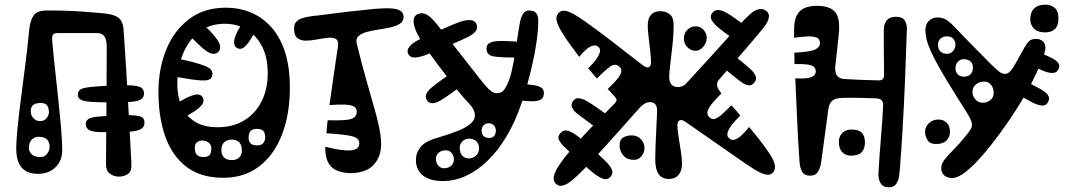

<svg xmlns="http://www.w3.org/2000/svg" viewBox="-20 -751 4576 824"><path d="M544 -46Q545.5 -15.5 528.8 -4.2Q512 7 490 7Q468.5 7 451.8 -5.5Q435 -18 435 -45Q435 -82 435.5 -134.8Q436 -187.5 436.5 -252.8Q437 -318 437.5 -393.2Q438 -468.5 438 -551Q438 -580.5 428.2 -594.8Q418.5 -609 396 -609Q354 -609 312 -609Q270 -609 228 -609Q211 -609 206.8 -601.5Q202.5 -594 204 -576Q208 -529 215 -465Q222 -401 229.2 -333.5Q236.5 -266 241.8 -206Q247 -146 247 -106Q247 -61 218 -33Q189 -5 144 -5Q93 -5 70 -35.2Q47 -65.5 50 -130Q53 -193 63.2 -275.8Q73.5 -358.5 85.5 -449.5Q97.5 -540.5 106 -628Q110 -665 125 -685.5Q140 -706 181 -706Q226 -706 264.5 -704.8Q303 -703.5 341.2 -700.8Q379.5 -698 423 -694Q466 -690.5 486.5 -676.2Q507 -662 510 -626Q516.5 -537.5 522.5 -437.2Q528.5 -337 534 -236.5Q539.5 -136 544 -46ZM406 -251Q433 -253.5 464.5 -255.2Q496 -257 523 -257Q557.5 -257 579.2 -252Q601 -247 600 -223Q600 -204.5 582.2 -195.8Q564.5 -187 533 -186Q501 -184.5 467.5 -184Q434 -183.5 410 -184Q371 -185.5 359.5 -194.8Q348 -204 348 -218Q348 -231.5 358.8 -239.8Q369.5 -248 406 -251ZM384 -379Q416.5 -382 450.2 -383.5Q484 -385 526 -385Q560.5 -385 579.2 -378.2Q598 -371.5 598 -349Q598 -330.5 581.2 -322.5Q564.5 -314.5 527 -313Q485 -311 451 -311.2Q417 -311.5 384 -313Q346.5 -314.5 330.2 -321.5Q314 -328.5 314 -344Q314 -361.5 328.5 -368.8Q343 -376 384 -379ZM151.5 -231Q168 -231 179 -243Q190 -255 190 -270.5Q190 -285 183.2 -297Q176.5 -309 154.5 -309Q134 -309 123 -300.8Q112 -292.5 112 -274Q112 -255.5 124.2 -243.2Q136.5 -231 151.5 -231ZM154.5 -77Q171 -77 182 -91Q193 -105 193 -122Q193 -140 182.2 -152Q171.5 -164 143.5 -164Q129.5 -164 116.8 -152.2Q104 -140.5 104 -114Q104 -102.5 115 -89.8Q126 -77 154.5 -77ZM399 -217Q399 -217 399 -217Q399 -217 399 -217Q399 -217 399 -217Q399 -217 399 -217Q399 -217 399 -217Q399 -217 399 -217Q399 -217 399 -217Q399 -217 399 -217ZM208 -150Q208 -150 208 -150Q208 -150 208 -150Q208 -150 208 -150Q208 -150 208 -150Z M938 12Q841.5 12 780 -35.2Q718.5 -82.5 689.2 -165.5Q660 -248.5 660 -356Q660 -457 693.8 -539Q727.5 -621 792 -669.5Q856.5 -718 949 -718Q1005.5 -718 1055 -698Q1104.5 -678 1142.8 -636.2Q1181 -594.5 1202.5 -529.5Q1224 -464.5 1224 -374Q1224 -262 1190.8 -174.8Q1157.5 -87.5 1093.5 -37.8Q1029.5 12 938 12ZM914 -205Q980.5 -205 1028.8 -234.8Q1077 -264.5 1103 -316.5Q1129 -368.5 1129 -436Q1129 -504.5 1104.5 -552Q1080 -599.5 1038.2 -624.2Q996.5 -649 945 -649Q878.5 -649 833 -612.8Q787.5 -576.5 764.2 -517Q741 -457.5 741 -388Q741 -337.5 758.8 -296Q776.5 -254.5 814.8 -229.8Q853 -205 914 -205ZM1082 -198Q1065.5 -198 1056.2 -189.5Q1047 -181 1047 -159Q1047 -144 1055.5 -135.5Q1064 -127 1085 -127Q1101 -127 1109.5 -136.5Q1118 -146 1118 -161Q1118 -181.5 1109.5 -189.8Q1101 -198 1082 -198ZM974 -152Q954.5 -152 942.2 -140.5Q930 -129 930 -107Q930 -88.5 940.5 -76.2Q951 -64 975 -64Q997 -64 1007.5 -76.2Q1018 -88.5 1018 -104Q1018 -129.5 1006.2 -140.8Q994.5 -152 974 -152ZM848 -148Q834.5 -148 825.2 -140Q816 -132 816 -117Q816 -95.5 825.5 -86.2Q835 -77 853 -77Q871 -77 879 -85.5Q887 -94 887 -115Q887 -128.5 876.5 -138.2Q866 -148 848 -148ZM1090 -644Q1085.5 -636 1081 -627.2Q1076.5 -618.5 1072 -610Q1049 -568 1032 -551.8Q1015 -535.5 997 -545Q984.5 -552 984.5 -569.8Q984.5 -587.5 1000 -618Q1013 -641.5 1019.2 -651.5Q1025.5 -661.5 1030 -669Q1037 -680.5 1049 -681.5Q1061 -682.5 1072 -677Q1082.5 -672 1088.5 -662.5Q1094.5 -653 1090 -644ZM850 -647Q859 -639 868.5 -630.5Q878 -622 887 -612Q920 -576 923.8 -557.2Q927.5 -538.5 917 -528Q906 -517 887.5 -521.2Q869 -525.5 839 -554Q821 -570.5 810.8 -581Q800.5 -591.5 792 -602Q786 -610.5 790 -622.2Q794 -634 802 -642Q811 -652 824.5 -655.2Q838 -658.5 850 -647ZM734 -501Q755 -496.5 775.5 -492.2Q796 -488 817 -482Q868 -468 881.5 -455.8Q895 -443.5 891 -427Q887.5 -410 869 -406.8Q850.5 -403.5 803 -410Q782 -413 760.5 -416.8Q739 -420.5 718 -425Q704.5 -428 700.5 -442Q696.5 -456 700 -470Q703 -484.5 712.2 -494Q721.5 -503.5 734 -501ZM721 -296Q726.5 -300 732.2 -303.2Q738 -306.5 743 -310Q780 -332.5 801.2 -340Q822.5 -347.5 833.2 -345Q844 -342.5 849 -335Q855 -326.5 853.2 -315.2Q851.5 -304 834.5 -288.5Q817.5 -273 778 -252Q771.5 -248.5 764.2 -244.8Q757 -241 750 -237Q738 -231 727.8 -236.2Q717.5 -241.5 712 -252Q707 -262.5 708 -275.5Q709 -288.5 721 -296ZM1171 -522Q1178.5 -523.5 1184.2 -515.5Q1190 -507.5 1193 -496Q1196 -482 1194.5 -469Q1193 -456 1184 -455Q1182 -455 1179.8 -454.5Q1177.5 -454 1175 -454Q1166 -453.5 1160.2 -463.2Q1154.5 -473 1152 -485Q1150.5 -498 1153.8 -508.8Q1157 -519.5 1166 -521Q1167.5 -521 1168.5 -521.5Q1169.5 -522 1171 -522ZM1153 -289Q1155.5 -286 1157.8 -283.5Q1160 -281 1162 -278Q1167.5 -271.5 1164.8 -264.5Q1162 -257.5 1156 -252Q1150 -247.5 1143 -246.2Q1136 -245 1132 -251Q1129 -255.5 1126 -259.5Q1123 -263.5 1120 -268Q1114 -276.5 1116.5 -283.5Q1119 -290.5 1125 -294Q1131 -298 1139 -297.2Q1147 -296.5 1153 -289Z M1486 -8Q1460.5 -8 1438 -14.8Q1415.5 -21.5 1402 -35Q1394 -43 1388.8 -52.8Q1383.5 -62.5 1380.8 -73.8Q1378 -85 1376.8 -97Q1375.5 -109 1376 -121Q1451 -102.5 1486.5 -105.8Q1522 -109 1522 -136Q1522 -158 1492 -166Q1462 -174 1381 -179Q1382 -191 1383.2 -207Q1384.5 -223 1386 -235Q1433 -233.5 1460.5 -235.8Q1488 -238 1499.8 -246.8Q1511.5 -255.5 1511 -273Q1510.5 -287.5 1498 -294.2Q1485.5 -301 1459.8 -302Q1434 -303 1394 -300Q1404 -370.5 1412.5 -431.2Q1421 -492 1430 -549Q1434.5 -575 1422.5 -583Q1410.5 -591 1389 -589Q1367.5 -587 1342.2 -582Q1317 -577 1294.2 -576.5Q1271.5 -576 1256.8 -587.2Q1242 -598.5 1242 -629Q1242 -645.5 1250.2 -656Q1258.5 -666.5 1274.8 -672.2Q1291 -678 1314 -681Q1319.5 -682 1326 -682.8Q1332.5 -683.5 1339.5 -684Q1349.5 -685 1357.2 -686.2Q1365 -687.5 1371.5 -688Q1390 -690.5 1406.8 -692.5Q1423.5 -694.5 1443.5 -697Q1447 -697.5 1450.8 -698Q1454.5 -698.5 1458.8 -699Q1463 -699.5 1467 -700Q1471.5 -700.5 1475.8 -701Q1480 -701.5 1483.8 -702Q1487.5 -702.5 1490 -702.5Q1545 -709 1586.8 -712.8Q1628.5 -716.5 1656.2 -715Q1684 -713.5 1698 -705Q1712 -696.5 1712 -678Q1712 -659.5 1696.2 -649.2Q1680.5 -639 1655.8 -633.5Q1631 -628 1604 -624Q1577 -620 1554 -613.8Q1531 -607.5 1518.5 -596Q1506 -584.5 1511 -564Q1533.5 -472 1554.5 -399.5Q1575.5 -327 1591 -270.8Q1606.5 -214.5 1612.8 -171.8Q1619 -129 1611.8 -96.8Q1604.5 -64.5 1580 -40Q1563.5 -23.5 1538.2 -15.8Q1513 -8 1486 -8ZM1467 -624Q1455 -624 1448 -630Q1441 -636 1441 -647Q1441 -658.5 1447.8 -665.2Q1454.5 -672 1465 -672Q1476.5 -672 1482.8 -665.8Q1489 -659.5 1489 -651Q1489 -638.5 1482.5 -631.2Q1476 -624 1467 -624ZM1517 -27 1523 -103Q1539.5 -101 1550.2 -97.5Q1561 -94 1566.2 -87.2Q1571.5 -80.5 1571.5 -68Q1571.5 -48.5 1565.5 -39.5Q1559.5 -30.5 1547.5 -28.2Q1535.5 -26 1517 -27ZM1524 -434 1506 -368Q1491.5 -372 1482.5 -376Q1473.5 -380 1469.5 -386Q1465.5 -392 1465.5 -400.5Q1465.5 -421 1472.5 -429Q1479.5 -437 1492.5 -437.2Q1505.5 -437.5 1524 -434Z M2079.5 -159Q2092.5 -159 2100.2 -167.2Q2108 -175.5 2108 -191Q2108 -204 2099.5 -213Q2091 -222 2076.5 -222Q2065 -222 2056 -213.8Q2047 -205.5 2047 -190.5Q2047 -176 2055 -167.5Q2063 -159 2079.5 -159ZM1885.5 -29Q1904.5 -29 1916.2 -39.5Q1928 -50 1928 -67Q1928 -81.5 1918.8 -93.8Q1909.5 -106 1892.5 -106Q1876 -106 1863.5 -96.2Q1851 -86.5 1851 -69Q1851 -52 1860.8 -40.5Q1870.5 -29 1885.5 -29ZM1992 -71Q2009.5 -71 2022.8 -83Q2036 -95 2036 -113.5Q2036 -134 2024 -145Q2012 -156 1993.5 -156Q1975.5 -156 1964.2 -144Q1953 -132 1953 -117.5Q1953 -94.5 1964 -82.8Q1975 -71 1992 -71ZM2221 -316Q2193.5 -233 2155.8 -169Q2118 -105 2073.2 -61.8Q2028.5 -18.5 1979.8 3.8Q1931 26 1881 26Q1851 26 1829 19.2Q1807 12.5 1793 0.5Q1779 -11.5 1772 -28Q1765 -44.5 1765 -64Q1765 -95.5 1785 -120.2Q1805 -145 1855 -159Q1880.5 -166.5 1901.5 -173.5Q1922.5 -180.5 1947 -190Q1976.5 -202 1997.2 -218.2Q2018 -234.5 2018 -256Q2018 -281 1992 -307.8Q1966 -334.5 1932 -378Q1891 -431.5 1858.2 -474.8Q1825.5 -518 1802.5 -552.8Q1779.5 -587.5 1767.2 -614Q1755 -640.5 1755 -660Q1755 -677.5 1765 -685.8Q1775 -694 1790 -694Q1809 -694 1828.5 -675.8Q1848 -657.5 1887 -607Q1920 -565 1951.2 -525.5Q1982.5 -486 2004 -458Q2038.5 -413 2064.8 -382Q2091 -351 2111 -351Q2121.5 -351 2130 -354.5Q2138.5 -358 2146 -369Q2164.5 -397 2175.5 -443.8Q2186.5 -490.5 2194 -544.2Q2201.5 -598 2210 -647Q2215 -678 2225 -692Q2235 -706 2251.5 -706Q2271.5 -706 2280.8 -695Q2290 -684 2290 -664Q2290 -622 2283 -573.5Q2276 -525 2265 -476.5Q2254 -428 2242.2 -386.2Q2230.5 -344.5 2221 -316ZM2191 -504Q2134 -504 2101 -508.5Q2068 -513 2068 -542.5Q2068 -561.5 2085 -568.5Q2102 -575.5 2132 -575.2Q2162 -575 2201 -572ZM1817 -59Q1817 -59 1817 -59Q1817 -59 1817 -59Q1817 -59 1817 -59Q1817 -59 1817 -59Q1817 -59 1817 -59Q1817 -59 1817 -59Q1817 -59 1817 -59Q1817 -59 1817 -59ZM1980 -398Q1913.5 -346 1873 -321.5Q1832.5 -297 1815 -317Q1794 -342 1830 -373.2Q1866 -404.5 1948 -457ZM1986.5 -591.5Q1968.5 -582.5 1936.2 -568.5Q1904 -554.5 1869 -540Q1834 -525.5 1807 -515Q1782 -505.5 1761.5 -504.2Q1741 -503 1732.5 -518.5Q1724 -534.5 1737.5 -551.2Q1751 -568 1783 -583Q1800.5 -591 1831.5 -605Q1862.5 -619 1896.2 -633.8Q1930 -648.5 1955 -657.5Q1975.5 -665 1995.8 -664.8Q2016 -664.5 2023.5 -650Q2031.5 -635 2023.8 -620.8Q2016 -606.5 1986.5 -591.5ZM2247 -681Q2247 -681 2247 -681Q2247 -681 2247 -681Q2247 -681 2247 -681Q2247 -681 2247 -681Q2247 -681 2247 -681Q2247 -681 2247 -681Q2247 -681 2247 -681Q2247 -681 2247 -681ZM1790 -617Q1790 -617 1790 -617Q1790 -617 1790 -617Q1790 -617 1790 -617Q1790 -617 1790 -617Q1790 -617 1790 -617Q1790 -617 1790 -617Q1790 -617 1790 -617Q1790 -617 1790 -617ZM1944 -388Q1944 -388 1944 -388Q1944 -388 1944 -388Q1944 -388 1944 -388Q1944 -388 1944 -388Q1944 -388 1944 -388Q1944 -388 1944 -388Q1944 -388 1944 -388Q1944 -388 1944 -388ZM2205 -393.5Q2240.5 -389.5 2266.2 -386.2Q2292 -383 2304.5 -374Q2317 -365 2313.5 -343.5Q2311 -326 2294 -320.5Q2277 -315 2249 -316.8Q2221 -318.5 2185 -322.5ZM1785 -648 1830 -592Q1822 -584 1813 -582.5Q1804 -581 1795.2 -586Q1786.5 -591 1779 -603Q1773 -613 1770.8 -621.2Q1768.5 -629.5 1771.8 -636.2Q1775 -643 1785 -648ZM1830 -622 1786 -676Q1790.5 -680.5 1797.5 -680.8Q1804.5 -681 1812 -677Q1819.5 -673 1825 -665Q1833.5 -651 1835 -646.5Q1836.5 -642 1834.5 -638Q1832.5 -634 1830 -622ZM1845 -602 1803 -660Q1814 -665.5 1820.5 -667.5Q1827 -669.5 1832.2 -665.8Q1837.5 -662 1845 -650Q1852.5 -638 1855 -628.5Q1857.5 -619 1855 -612.2Q1852.5 -605.5 1845 -602ZM2228 -508 2238 -569Q2253.5 -567 2261.5 -563Q2269.5 -559 2271.8 -551.8Q2274 -544.5 2272 -533Q2270.5 -518.5 2263.8 -512Q2257 -505.5 2247.5 -505Q2238 -504.5 2228 -508Z M3306 -36Q3306 -19.5 3297 -10.2Q3288 -1 3276 -1Q3262 -1 3241.2 -11Q3220.5 -21 3183.2 -46.2Q3146 -71.5 3083.2 -115.8Q3020.5 -160 2922 -228Q2910.5 -236 2902.8 -235.8Q2895 -235.5 2891 -229.5Q2887 -223.5 2887 -214Q2887 -197 2892 -165.8Q2897 -134.5 2902 -102Q2907 -69.5 2907 -49Q2907 -18.5 2892.5 -0.8Q2878 17 2851 17Q2821 17 2806.5 -3.8Q2792 -24.5 2792 -70Q2792 -92.5 2793.5 -129.5Q2795 -166.5 2797 -205.2Q2799 -244 2800 -272Q2801.5 -308 2776 -312.2Q2750.5 -316.5 2724 -287Q2680 -237.5 2642.8 -195.8Q2605.5 -154 2574.5 -119.8Q2543.5 -85.5 2518.5 -58.8Q2493.5 -32 2473 -12Q2454 7 2434.8 23Q2415.5 39 2397.8 44.8Q2380 50.5 2366 38Q2353 25.5 2357 6.2Q2361 -13 2374.8 -34.5Q2388.5 -56 2404 -76Q2418 -94 2437.2 -116.5Q2456.5 -139 2482.2 -166.8Q2508 -194.5 2540.5 -228.2Q2573 -262 2613 -302Q2616 -305 2618.2 -307.5Q2620.5 -310 2622 -312Q2624.5 -315 2625.2 -317.5Q2626 -320 2626 -322Q2626 -326 2624 -329Q2622 -332 2617.5 -337Q2615 -340 2612.2 -343Q2609.5 -346 2605 -351Q2601.5 -355 2597.5 -359.5Q2593.5 -364 2588 -369Q2631.5 -409.5 2642 -430.5Q2652.5 -451.5 2639 -464Q2621 -481.5 2597.8 -464.8Q2574.5 -448 2542 -414Q2534.5 -422.5 2523.8 -434.8Q2513 -447 2504 -458Q2538 -490.5 2549.5 -513.8Q2561 -537 2549 -549Q2538.5 -559 2524.5 -555.2Q2510.5 -551.5 2495.2 -538.2Q2480 -525 2466 -507Q2426.5 -558 2398.5 -601.2Q2370.5 -644.5 2368 -667Q2367 -676 2370.5 -684.8Q2374 -693.5 2381.5 -699.2Q2389 -705 2400 -705Q2413 -705 2433 -695.2Q2453 -685.5 2489.2 -660.2Q2525.5 -635 2586 -589Q2646.5 -543 2740 -470Q2749 -463 2756.8 -462Q2764.5 -461 2769.2 -466.5Q2774 -472 2774 -485Q2774 -500.5 2770.8 -530Q2767.5 -559.5 2764 -588.8Q2760.5 -618 2760 -633Q2758.5 -668.5 2772.5 -685.8Q2786.5 -703 2814 -703Q2839 -703 2855.5 -688.8Q2872 -674.5 2871 -639Q2871 -602 2866.2 -558.5Q2861.5 -515 2856.8 -477.2Q2852 -439.5 2852 -420Q2852 -394.5 2865.5 -384.8Q2879 -375 2896.2 -377.8Q2913.5 -380.5 2925 -393Q2987.5 -460.5 3029.5 -506.8Q3071.5 -553 3098.8 -583.5Q3126 -614 3143.5 -633.5Q3161 -653 3173.8 -666Q3186.5 -679 3200 -691Q3219 -708 3237.2 -711.5Q3255.5 -715 3269.5 -703.5Q3284 -691 3278.5 -671.2Q3273 -651.5 3257 -632Q3242 -613.5 3225 -593.5Q3208 -573.5 3189.5 -552Q3171 -530.5 3151.5 -507.8Q3132 -485 3111.2 -461.2Q3090.5 -437.5 3069 -413Q3066.5 -410 3064.2 -407.2Q3062 -404.5 3060.5 -401.5Q3059.5 -399.5 3058.8 -397.2Q3058 -395 3057.8 -393Q3057.5 -391 3057.5 -388.5Q3057.5 -386.5 3057.8 -384.2Q3058 -382 3058.5 -379.8Q3059 -377.5 3060 -375Q3061 -372 3062.8 -369.2Q3064.5 -366.5 3066 -364Q3068.5 -360.5 3070.8 -357.2Q3073 -354 3076 -350Q3036.5 -311 3023.2 -288.2Q3010 -265.5 3021 -251Q3033.5 -236 3048.8 -241.2Q3064 -246.5 3081.8 -263.2Q3099.5 -280 3119 -299Q3127.5 -290 3137.8 -278.2Q3148 -266.5 3157 -255Q3136 -234.5 3122 -216.5Q3108 -198.5 3103.2 -184.2Q3098.5 -170 3106 -161Q3118.5 -146.5 3134 -152Q3149.5 -157.5 3165.5 -173.2Q3181.5 -189 3195 -206Q3242 -149.5 3265.8 -116.2Q3289.5 -83 3297.8 -65Q3306 -47 3306 -36ZM2965 -533Q2946.5 -533 2930.8 -547.5Q2915 -562 2915 -586.5Q2915 -607.5 2929.8 -622.8Q2944.5 -638 2964.5 -638Q2987 -638 3000 -622.2Q3013 -606.5 3013 -589.5Q3013 -567 2998 -550Q2983 -533 2965 -533ZM2691 -170Q2716 -170 2731 -153.2Q2746 -136.5 2746 -114.5Q2746 -97.5 2733.5 -81.2Q2721 -65 2701.5 -65Q2670.5 -65 2654.8 -84Q2639 -103 2639 -126.5Q2639 -151 2654.2 -160.5Q2669.5 -170 2691 -170ZM2519 -115Q2552.5 -85 2575.5 -62.8Q2598.5 -40.5 2605.8 -23.5Q2613 -6.5 2600 8Q2585.5 23 2565.5 15.2Q2545.5 7.5 2519.5 -14.5Q2493.5 -36.5 2461 -65ZM3173 -643Q3186.5 -632.5 3197.5 -621.5Q3208.5 -610.5 3210.8 -598Q3213 -585.5 3201 -571Q3189.5 -558.5 3177.2 -559Q3165 -559.5 3152 -567.5Q3139 -575.5 3125 -585ZM2497 -318Q2520.5 -304.5 2540.8 -290Q2561 -275.5 2590 -255Q2606.5 -244 2614.8 -228.8Q2623 -213.5 2611 -197Q2600.5 -183 2583.2 -185Q2566 -187 2548 -198Q2522.5 -214 2501.8 -229.8Q2481 -245.5 2456 -264Q2443.5 -274 2436 -288Q2428.5 -302 2439 -317Q2449 -331.5 2465.2 -329.2Q2481.5 -327 2497 -318ZM3121 -519Q3142 -504 3163.2 -486.5Q3184.5 -469 3204 -451Q3215.5 -440.5 3222.5 -425.8Q3229.5 -411 3216 -395Q3204 -381.5 3188.2 -385.5Q3172.5 -389.5 3153 -405Q3133 -421 3114.2 -435.8Q3095.5 -450.5 3075 -469Q3063 -480.5 3060.5 -494.5Q3058 -508.5 3069 -521Q3078 -531.5 3092 -530.5Q3106 -529.5 3121 -519ZM2817 -621Q2817 -621 2817 -621Q2817 -621 2817 -621Q2817 -621 2817 -621Q2817 -621 2817 -621Q2817 -621 2817 -621Q2817 -621 2817 -621Q2817 -621 2817 -621Q2817 -621 2817 -621ZM2850 -89Q2850 -89 2850 -89Q2850 -89 2850 -89Q2850 -89 2850 -89Q2850 -89 2850 -89Q2850 -89 2850 -89Q2850 -89 2850 -89Q2850 -89 2850 -89Q2850 -89 2850 -89ZM2814 -675Q2814 -675 2814 -675Q2814 -675 2814 -675Q2814 -675 2814 -675Q2814 -675 2814 -675Q2814 -675 2814 -675Q2814 -675 2814 -675Q2814 -675 2814 -675Q2814 -675 2814 -675ZM3124 -587Q3084.5 -614 3061.2 -634Q3038 -654 3032.2 -669.5Q3026.5 -685 3039 -698Q3051 -711 3069 -707.5Q3087 -704 3112.2 -687.5Q3137.5 -671 3172 -645ZM2461 -65Q2429.5 -95 2407.2 -115.5Q2385 -136 2378.5 -151.5Q2372 -167 2387 -182Q2401 -196 2421.5 -188.5Q2442 -181 2466.8 -160.5Q2491.5 -140 2519 -115Z M3872 -626Q3868.5 -513.5 3864 -404.8Q3859.5 -296 3854 -205Q3852.5 -181 3852.2 -172.8Q3852 -164.5 3851 -153Q3850.5 -146.5 3850.2 -142.5Q3850 -138.5 3849.8 -134.5Q3849.5 -130.5 3849 -124Q3848.5 -114.5 3847.8 -104.2Q3847 -94 3846 -84Q3845.5 -75 3845.2 -68.2Q3845 -61.5 3844 -54Q3843.5 -43 3842.8 -34.8Q3842 -26.5 3841 -19Q3840.5 -12.5 3840 -8Q3839.5 -3.5 3838 8Q3836 23.5 3826.2 38.2Q3816.5 53 3794 53Q3769.5 53 3759 35Q3748.5 17 3750 -9Q3754.5 -86.5 3760.5 -156.5Q3766.5 -226.5 3770 -294Q3771 -312 3764 -320.2Q3757 -328.5 3738 -329Q3708 -330 3669.8 -331Q3631.5 -332 3594 -331Q3565 -329.5 3552 -319Q3539 -308.5 3535 -283Q3529 -239.5 3521.5 -182.5Q3514 -125.5 3505 -61Q3501.5 -32.5 3491 -14.8Q3480.5 3 3457 3Q3432.5 3 3422.5 -14.2Q3412.5 -31.5 3411 -60Q3405 -146.5 3401 -238Q3397 -329.5 3393 -415Q3440.5 -412 3460.8 -419.5Q3481 -427 3481 -445Q3481 -457 3472.8 -464.2Q3464.5 -471.5 3444.5 -474.2Q3424.5 -477 3390 -476Q3390 -486.5 3389.5 -499.8Q3389 -513 3389 -525Q3456 -528 3477.5 -538.2Q3499 -548.5 3499 -565.5Q3499 -584.5 3483.8 -590.2Q3468.5 -596 3443.5 -594.5Q3418.5 -593 3388 -589Q3388 -595 3388 -600.8Q3388 -606.5 3388 -616Q3386.5 -674.5 3410 -700.2Q3433.5 -726 3486 -726Q3541.5 -726 3564.5 -699Q3587.5 -672 3579 -597Q3575.5 -562.5 3571.8 -528.5Q3568 -494.5 3565 -469Q3562 -440.5 3571.8 -427Q3581.5 -413.5 3603 -412Q3636 -410 3669.5 -408.5Q3703 -407 3751 -406Q3764 -406 3769 -411.8Q3774 -417.5 3774 -430Q3773.5 -479 3773.2 -527.5Q3773 -576 3773 -626Q3773 -646.5 3785.2 -662.8Q3797.5 -679 3825 -679Q3853 -679 3863 -663Q3873 -647 3872 -626ZM3633 -195Q3666.5 -195 3679.2 -180.8Q3692 -166.5 3692 -139.5Q3692 -112 3677.8 -97.5Q3663.5 -83 3631 -83Q3609.5 -83 3594.8 -98Q3580 -113 3580 -143Q3580 -164 3594.2 -179.5Q3608.5 -195 3633 -195ZM3440 -120Q3428 -120 3422 -129.8Q3416 -139.5 3416 -159Q3416 -177 3422.8 -187Q3429.5 -197 3443 -197Q3448.5 -197 3453.2 -197Q3458 -197 3464 -197Q3476 -197 3481 -186.5Q3486 -176 3486 -160Q3486 -140 3479 -130Q3472 -120 3457 -120Q3452.5 -120 3448.5 -120Q3444.5 -120 3440 -120ZM3812 -667Q3838.5 -667 3850.8 -654.5Q3863 -642 3863 -629Q3863 -603 3853 -592.5Q3843 -582 3827.5 -582Q3801.5 -582 3789.8 -595.5Q3778 -609 3778 -636Q3778 -650 3787.2 -658.5Q3796.5 -667 3812 -667ZM3449.5 -25.5Q3440 -25.5 3435.2 -34.2Q3430.5 -43 3430.5 -53.5Q3430.5 -65 3435.2 -74.5Q3440 -84 3450.5 -84.5Q3454.5 -84.5 3458.2 -85Q3462 -85.5 3465.5 -85.5Q3475.5 -86.5 3480 -77.8Q3484.5 -69 3484.5 -57.5Q3484.5 -46.5 3479.2 -36Q3474 -25.5 3462.5 -25.5Q3459.5 -25.5 3456 -25.5Q3452.5 -25.5 3449.5 -25.5Z M4424.5 -542Q4424.5 -542 4424.5 -542Q4424.5 -542 4424.5 -542Q4424.5 -542 4424.5 -542Q4424.5 -542 4424.5 -542Q4424.5 -542 4424.5 -542Q4424.5 -542 4424.5 -542Q4424.5 -542 4424.5 -542Q4424.5 -542 4424.5 -542ZM4197 -310Q4216 -310 4230.2 -321.2Q4244.5 -332.5 4244.5 -352.5Q4244.5 -373 4233.2 -387Q4222 -401 4203 -401Q4184 -401 4168.8 -389.2Q4153.5 -377.5 4153.5 -354.5Q4153.5 -339 4166 -324.5Q4178.5 -310 4197 -310ZM4391.5 -465Q4391.5 -465 4391.5 -465Q4391.5 -465 4391.5 -465Q4391.5 -465 4391.5 -465Q4391.5 -465 4391.5 -465Q4391.5 -465 4391.5 -465Q4391.5 -465 4391.5 -465Q4391.5 -465 4391.5 -465Q4391.5 -465 4391.5 -465ZM4341.5 -281Q4309.5 -231 4271.8 -179.2Q4234 -127.5 4196 -83.8Q4158 -40 4124.5 -13.5Q4091 13 4066.5 13Q4056.5 13 4047.8 10.2Q4039 7.5 4032.8 2.2Q4026.5 -3 4023 -11Q4019.5 -19 4019.5 -30Q4019.5 -49 4035.5 -68.5Q4051.5 -88 4072.5 -109Q4087.5 -124 4096.2 -134Q4105 -144 4117.5 -159Q4135 -179.5 4143.2 -192.2Q4151.5 -205 4151.5 -216Q4151.5 -232.5 4129.8 -266.8Q4108 -301 4082.5 -342Q4041.5 -407.5 4015.8 -452.5Q3990 -497.5 3976 -528.5Q3962 -559.5 3956.8 -581.5Q3951.5 -603.5 3951.5 -622Q3951.5 -646 3966 -661Q3980.5 -676 4003.5 -676Q4026 -676 4042.8 -665.2Q4059.5 -654.5 4086.5 -625Q4122.5 -587 4165 -544.2Q4207.5 -501.5 4236.5 -472Q4255.5 -453.5 4267.8 -443.8Q4280 -434 4292.5 -434Q4302.5 -434 4311.5 -441.2Q4320.5 -448.5 4328.5 -462Q4334.5 -471.5 4343.5 -487.5Q4352.5 -503.5 4361.2 -519.5Q4370 -535.5 4375.5 -545Q4387.5 -566 4397.2 -575Q4407 -584 4426.5 -584Q4443 -584 4454.8 -574.5Q4466.5 -565 4466.5 -546Q4466.5 -532 4455.8 -502.8Q4445 -473.5 4427 -435.2Q4409 -397 4386.8 -356.8Q4364.5 -316.5 4341.5 -281ZM4407.5 -564Q4404.5 -564 4404.8 -570Q4405 -576 4409.5 -576Q4411 -576 4412.5 -575.2Q4414 -574.5 4415.2 -573Q4416.5 -571.5 4416.5 -569ZM3997.5 -133Q3970 -133 3960 -150.8Q3950 -168.5 3950 -185Q3950 -206.5 3966.5 -222.2Q3983 -238 4007.5 -238Q4028.5 -238 4042.8 -224.5Q4057 -211 4057 -184.5Q4057 -163 4042 -148Q4027 -133 3997.5 -133ZM4230.5 -215Q4212.5 -203 4203.2 -206Q4194 -209 4183.5 -229Q4174 -248 4177.2 -259.2Q4180.5 -270.5 4192.5 -274ZM4161.5 -278Q4161.5 -278 4161.5 -278Q4161.5 -278 4161.5 -278Q4161.5 -278 4161.5 -278Q4161.5 -278 4161.5 -278Q4161.5 -278 4161.5 -278Q4161.5 -278 4161.5 -278Q4161.5 -278 4161.5 -278Q4161.5 -278 4161.5 -278Q4161.5 -278 4161.5 -278Q4161.5 -278 4161.5 -278Q4161.5 -278 4161.5 -278Q4161.5 -278 4161.5 -278Q4161.5 -278 4161.5 -278Q4161.5 -278 4161.5 -278ZM4522.5 -671.5Q4522.5 -641 4507.5 -626.5Q4492.5 -612 4465 -612Q4433 -612 4417.2 -628.5Q4401.5 -645 4401.5 -668Q4401.5 -698.5 4418.2 -714.8Q4435 -731 4467 -731Q4490.5 -731 4506.5 -717.2Q4522.5 -703.5 4522.5 -671.5ZM4044 -520Q4060 -520 4070.2 -532Q4080.5 -544 4080.5 -560.5Q4080.5 -573.5 4071.5 -584.2Q4062.5 -595 4045 -595Q4026.5 -595 4016 -584.8Q4005.5 -574.5 4005.5 -560Q4005.5 -540 4016.2 -530Q4027 -520 4044 -520ZM4117 -422Q4136 -422 4145.8 -433.2Q4155.5 -444.5 4155.5 -460Q4155.5 -479 4144.2 -488Q4133 -497 4117 -497Q4101 -497 4090.8 -485.8Q4080.5 -474.5 4080.5 -456Q4080.5 -443 4090 -432.5Q4099.5 -422 4117 -422ZM4392.5 -397Q4422 -382 4444.8 -369.2Q4467.5 -356.5 4477.2 -343Q4487 -329.5 4477.5 -312Q4468.5 -296 4450 -298.2Q4431.5 -300.5 4407.2 -313Q4383 -325.5 4357.5 -341ZM4088.5 -404 4126.5 -345Q4118 -339.5 4110 -337.8Q4102 -336 4094.2 -340.8Q4086.5 -345.5 4079.5 -359Q4073 -371.5 4072.5 -380.8Q4072 -390 4076.2 -395.8Q4080.5 -401.5 4088.5 -404ZM4134.5 -511 4094.5 -567Q4101 -573.5 4109.8 -575Q4118.5 -576.5 4127.5 -572.2Q4136.5 -568 4143.5 -558Q4150.5 -547.5 4152.5 -539.2Q4154.5 -531 4150.2 -524Q4146 -517 4134.5 -511ZM4215.5 -418 4175.5 -475Q4179.5 -479.5 4187 -483.5Q4194.5 -487.5 4204.2 -484.8Q4214 -482 4225.5 -466Q4232.5 -455.5 4234.8 -446.8Q4237 -438 4232.5 -431Q4228 -424 4215.5 -418ZM4425.5 -462 4448.5 -523Q4471.5 -513 4491 -503.5Q4510.5 -494 4520.2 -482.8Q4530 -471.5 4523.5 -456Q4517 -440 4501.5 -438.2Q4486 -436.5 4465.8 -443.8Q4445.5 -451 4425.5 -462Z"/></svg>

Font: Kablammo
Style: Regular
Weight: 400
Designer: Travis Kochel, Lizy Gershenzon, Daria Petrova, Ethan Cohen
Foundry: Vectro Type Foundry
Version: Version 1.002